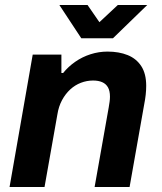

<svg xmlns="http://www.w3.org/2000/svg" viewBox="-20 -743 642 763"><path d="M18 0 110 -526H224V-453H231Q251 -478 279 -497.5Q307 -517 340 -527.5Q373 -538 407 -538Q453 -538 487.5 -524Q522 -510 541.5 -480Q561 -450 561 -402Q561 -385 559 -366.5Q557 -348 553 -328L495 0H356L412 -316Q414 -328 415.5 -338.5Q417 -349 417 -359Q417 -382 409 -396Q401 -410 386 -416.5Q371 -423 350 -423Q325 -423 301.5 -414Q278 -405 259 -387.5Q240 -370 226.5 -345Q213 -320 208 -288L157 0ZM565 -723 429 -591H303L216 -723H328L397 -623H341L448 -723Z"/></svg>

Font: Archivo SemiBold
Style: Bold Italic
Weight: 700
Italic angle: -10°
Version: Version 2.001